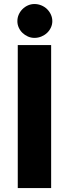

<svg xmlns="http://www.w3.org/2000/svg" viewBox="-20 -958 351 978"><path d="M240.5 0H70.5V-728.5H240.5ZM246.5 -850Q246.5 -833 239.2 -817.5Q232 -802 219.8 -790.5Q207.5 -779 190.8 -772Q174 -765 155.5 -765Q138 -765 122.2 -772Q106.5 -779 94.5 -790.5Q82.5 -802 75.5 -817.5Q68.5 -833 68.5 -850Q68.5 -868 75.5 -883.8Q82.5 -899.5 94.5 -911.5Q106.5 -923.5 122.2 -930.5Q138 -937.5 155.5 -937.5Q174 -937.5 190.8 -930.5Q207.5 -923.5 219.8 -911.5Q232 -899.5 239.2 -883.8Q246.5 -868 246.5 -850Z"/></svg>

Font: Lato Black
Style: Regular
Weight: 900
Designer: Lukasz Dziedzic
Foundry: tyPoland Lukasz Dziedzic
Version: Version 2.007; 2014-02-27